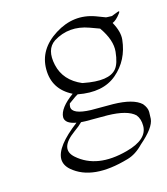

<svg xmlns="http://www.w3.org/2000/svg" viewBox="-91 -417 627 719"><g transform="rotate(-15 222.0 -57.5)"><path d="M187.5 34.7Q176.3 46.4 154.3 62Q84.5 112.8 130.9 153.3Q202.6 216.3 324.2 183.6Q408.7 161.1 408.7 107.9Q408.7 80.6 395 64Q366.7 37.1 289.6 35.6H204.1Q195.3 35.2 187.5 34.7ZM80.1 149.9Q80.1 100.6 170.4 32.2Q127.4 24.4 127.4 -0.5Q128.4 -35.2 184.6 -76.2Q112.8 -112.3 112.8 -189.9Q112.8 -267.6 188.2 -315.2Q263.7 -362.8 343.3 -334L379.4 -320.3Q380.4 -320.3 385.7 -319.8Q391.1 -319.3 401.9 -319.3L426.3 -328.6Q438 -333 429.2 -321.3Q412.6 -299.3 397.9 -293.5Q419.9 -253.9 416.5 -223.6Q408.2 -146 352.5 -98.6Q296.9 -51.3 202.1 -69.3Q201.2 -69.3 190.9 -62.5Q180.7 -55.7 165 -43.9Q163.1 -38.1 162.6 -31.2Q162.6 -2 235.4 0.5H320.8Q399.4 2 429.2 29.8Q443.8 47.4 443.8 63.7Q443.8 80.1 442.9 90.3Q439.9 124 382.3 173.3Q353 204.1 319.8 213.4Q175.3 255.4 102.1 192.4Q80.6 173.8 80.1 149.9ZM347.2 -285.2 310.1 -298.8Q235.8 -325.7 172.9 -286.6Q134.3 -260.7 148.4 -197.5Q162.6 -134.3 230 -105.5Q230 -105.5 230.5 -105.5Q231.4 -105 232.9 -105Q330.6 -85.9 360.8 -123.5Q376 -142.1 380.6 -186.5Q385.3 -231 347.2 -285.2Z"/></g></svg>

Font: ML-NILA02
Style: Regular
Weight: 400
Version: Version ML-NILA02 1.0